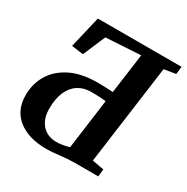

<svg xmlns="http://www.w3.org/2000/svg" viewBox="-171 -888 1016 1045"><g transform="rotate(30 337.0 -365.5)"><path d="M258.5 12Q146.5 12 81 -39.8Q15.5 -91.5 15.5 -186Q15.5 -257.5 50 -315Q84.5 -372.5 152.5 -406.5Q220.5 -440.5 322 -440.5Q345 -440.5 372.2 -439.5Q399.5 -438.5 418 -437L452 -687.5L234 -674.5L174 -534L100.5 -544L147.5 -743H673.5L668 -695L595 -683L510.5 -60L584 -46.5L579 0H433Q385 0 341.2 6Q297.5 12 258.5 12ZM285 -48Q307 -48 327.8 -51.8Q348.5 -55.5 367 -61L409 -374.5Q397 -376 380 -377.2Q363 -378.5 345.5 -378.8Q328 -379 315 -379Q270 -379 235.8 -357.2Q201.5 -335.5 182.5 -292.5Q163.5 -249.5 163.5 -186Q163.5 -142.5 179.2 -111.5Q195 -80.5 222.5 -64.2Q250 -48 285 -48Z"/></g></svg>

Font: Merriweather 24pt
Style: Bold Italic
Weight: 700
Italic angle: -7.8°
Designer: Eben Sorkin
Foundry: Eben Sorkin
Version: Version 2.101